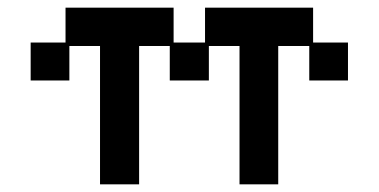

<svg xmlns="http://www.w3.org/2000/svg" viewBox="-20 -469 989 501"><path d="M241 12V-349H161V-259H60V-358H151V-449H433V-358H515V-449H797V-358H888V-259H787V-349H706V12H605V-349H525V-259H423V-349H343V12Z"/></svg>

Font: Pixelify Sans
Style: Regular
Weight: 400
Designer: Stefie Justprince
Foundry: Typecalism Foundryline
Version: Version 1.000;February 13, 2025;FontCreator 15.0.0.3015 64-b